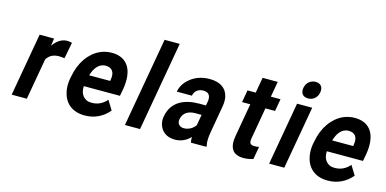

<svg xmlns="http://www.w3.org/2000/svg" viewBox="-72 -1148 3130 1556"><g transform="rotate(15 1493.0 -370.0)"><path d="M394 -538C341 -538 303 -505 275 -465L284 -528H163L70 0H197L258 -346C280 -382 313 -400 362 -400C376 -400 395 -397 407 -396L433 -532C424 -535 406 -538 394 -538Z M886 -85 838 -163C807 -127 766 -104 713 -104C696 -104 682 -106 670 -112C635 -128 613 -165 617 -218H920L931 -278C938 -317 939 -353 936 -385C926 -476 873 -538 767 -538C733 -538 701 -531 671 -518C585 -479 519 -390 497 -265L493 -246C487 -211 487 -178 492 -147C508 -55 570 10 684 10C772 10 839 -29 886 -85ZM814 -326 812 -314H636C653 -373 687 -424 746 -424C801 -424 825 -387 814 -326Z M1147 0 1279 -750H1152L1020 0Z M1707 -128 1746 -352C1751 -383 1751 -410 1746 -433C1730 -501 1676 -538 1588 -538C1526 -538 1472 -519 1432 -488C1398 -462 1365 -423 1356 -370H1483C1490 -412 1523 -434 1563 -434C1611 -434 1628 -404 1619 -353L1613 -323H1557C1437 -323 1329 -279 1306 -148C1302 -125 1303 -104 1308 -85C1322 -30 1367 10 1440 10C1496 10 1539 -14 1570 -47C1569 -28 1570 -13 1574 0H1703L1704 -8C1696 -41 1698 -79 1707 -128ZM1435 -159C1445 -218 1492 -240 1546 -240H1599L1583 -149C1563 -120 1528 -98 1487 -98C1452 -98 1428 -122 1435 -159Z M2017 10C2048 10 2072 4 2097 -3L2116 -110C2105 -107 2091 -106 2077 -106C2042 -106 2032 -122 2039 -161L2085 -425H2166L2184 -528H2103L2126 -658H1999L1976 -528H1907L1889 -425H1958L1909 -146C1891 -43 1926 10 2017 10Z M2357 0 2450 -528H2323L2230 0ZM2397 -592C2439 -592 2473 -619 2481 -665C2489 -711 2465 -738 2423 -738C2382 -738 2347 -709 2339 -665C2331 -619 2355 -592 2397 -592Z M2925 -85 2877 -163C2846 -127 2805 -104 2752 -104C2735 -104 2721 -106 2709 -112C2674 -128 2652 -165 2656 -218H2959L2970 -278C2977 -317 2978 -353 2975 -385C2965 -476 2912 -538 2806 -538C2772 -538 2740 -531 2710 -518C2624 -479 2558 -390 2536 -265L2532 -246C2526 -211 2526 -178 2531 -147C2547 -55 2609 10 2723 10C2811 10 2878 -29 2925 -85ZM2853 -326 2851 -314H2675C2692 -373 2726 -424 2785 -424C2840 -424 2864 -387 2853 -326Z"/></g></svg>

Font: Asimov
Style: NarIt
Weight: 500
Designer: Google
Version: Version 2.000980; 2014